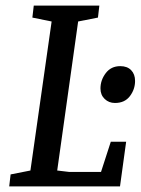

<svg xmlns="http://www.w3.org/2000/svg" viewBox="-20 -668 504 688"><path d="M13 0 18 -43 89 -57 165 -591 96 -605 101 -648H336L331 -605L260 -591L185 -57L227 -52H342L377 -160H432L410 0ZM392 -299Q370 -299 355 -313.5Q340 -328 340 -351Q340 -381 359 -406Q378 -431 411 -431Q436 -431 450 -416.5Q464 -402 464 -378Q464 -348 445.5 -323.5Q427 -299 392 -299Z"/></svg>

Font: Faustina Medium
Style: Italic
Weight: 500
Italic angle: -8°
Designer: Alfonso Garcia
Foundry: http://www.omnibus-type.com
Version: Version 1.200